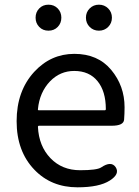

<svg xmlns="http://www.w3.org/2000/svg" viewBox="-20 -787 594 820"><path d="M311 13Q199 13 127 -62Q51 -141 51 -269.5Q51 -398 126 -480Q197 -557 297.5 -557Q398 -557 455 -488.5Q512 -420 512 -329Q512 -302 510 -276Q508 -250 457 -250H147Q142 -250 142 -245Q146 -163 195.5 -111.5Q245 -60 322 -60Q394 -60 412 -72Q455 -101 474 -73Q493 -44 449 -16Q404 13 311 13ZM142 -321Q141 -316 146 -316H427Q432 -316 432 -321Q432 -397 396.5 -440.5Q361 -484 297 -484Q237 -484 194 -440Q149 -393 142 -321ZM187 -656Q163 -656 147.5 -672Q132 -688 132 -711.5Q132 -735 147.5 -751Q163 -767 187 -767Q211 -767 226.5 -751Q242 -735 242 -711.5Q242 -688 226.5 -672Q211 -656 187 -656ZM402.5 -656Q379 -656 363 -672Q347 -688 347 -711.5Q347 -735 363 -751Q379 -767 402.5 -767Q426 -767 442 -751Q458 -735 458 -711.5Q458 -688 442 -672Q426 -656 402.5 -656Z"/></svg>

Font: Resource Han Rounded CN
Style: Regular
Weight: 400
Designer: Cyano Hao (round all glyphs); Ryoko NISHIZUKA  (kana, bopomofo & ideographs); Paul D. Hunt (Latin, Greek & Cyrillic); Sa
Foundry: Cyano Hao
Version: 0.990